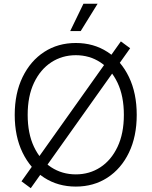

<svg xmlns="http://www.w3.org/2000/svg" viewBox="-20 -961 789 999"><path d="M374.5 9.8Q281.7 9.8 210 -36.6Q138.2 -83 97.4 -167Q56.6 -251 56.6 -363.3Q56.6 -476.1 97.7 -560.3Q138.7 -644.5 210.2 -690.9Q281.7 -737.3 374.5 -737.3Q467.3 -737.3 538.8 -690.9Q610.4 -644.5 650.9 -560.3Q691.4 -476.1 691.4 -363.3Q691.4 -251 650.9 -167Q610.4 -83 538.8 -36.6Q467.3 9.8 374.5 9.8ZM374.5 -53.7Q445.8 -53.7 502.2 -90.6Q558.6 -127.4 591.6 -197Q624.5 -266.6 624.5 -363.3Q624.5 -460.9 591.6 -530.3Q558.6 -599.6 502.2 -636.7Q445.8 -673.8 374.5 -673.8Q303.2 -673.8 246.6 -636.7Q189.9 -599.6 157 -530.3Q124 -460.9 124 -363.3Q124 -266.6 156.7 -197.3Q189.5 -127.9 246.3 -90.8Q303.2 -53.7 374.5 -53.7ZM140.1 18.1 91.8 -17.6 608.9 -745.6 657.2 -710ZM345.2 -799.3 414.1 -941.4H487.8L399.9 -799.3Z"/></svg>

Font: Inter 20pt Light
Style: Regular
Weight: 300
Version: Version 4.001;git-66647c0bb